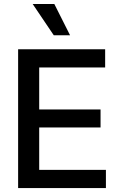

<svg xmlns="http://www.w3.org/2000/svg" viewBox="-20 -958 615 978"><path d="M72.3 -707H515.6V-614.3H179.7V-400.4H492.2V-308.6H179.7V-92.8H519.5V0H72.3ZM146.5 -937.5H256.8L336.9 -778.3H253.9Z"/></svg>

Font: Pretendard GOV Medium
Style: Regular
Weight: 500
Designer: Base glyphs from Inter by Rasmus Andersson; Hangeul glyphs from Noto Sans CJK(Source Han Sans) by Jang Soo-young and Kan
Foundry: Kil Hyung-jin
Version: Version 1.309